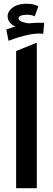

<svg xmlns="http://www.w3.org/2000/svg" viewBox="-20 -992 279 1012"><path d="M65 -723 174 -767V0H65ZM13 -836Q47 -849 60 -852Q26 -869 21 -897Q16 -925 41 -947.5Q66 -970 110 -972Q159 -974 182 -958L163 -906Q143 -916 113 -914Q78 -911 78 -896Q77 -879 118 -871Q124 -870 131 -869Q167 -873 213 -872L208 -814Q144 -822 25 -777Z"/></svg>

Font: LT Superior Semi-bold
Style: Regular
Weight: 600
Designer: Daniel Lyons
Foundry: LyonsType
Version: Version 1.0